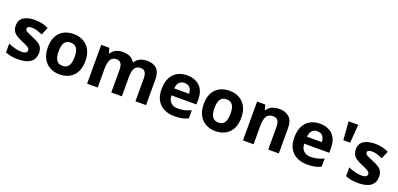

<svg xmlns="http://www.w3.org/2000/svg" viewBox="10 -1621 5260 2537"><g transform="rotate(20 2639.5 -352.0)"><path d="M459 -162Q459 -79 400.5 -34.5Q342 10 226 10Q169 10 128 2.5Q87 -5 46 -22V-145Q90 -125 141 -112Q192 -99 231 -99Q275 -99 293.5 -112Q312 -125 312 -146Q312 -160 304.5 -171Q297 -182 272 -196Q247 -210 194 -232Q143 -254 110 -275.5Q77 -297 61 -327.5Q45 -358 45 -404Q45 -480 104 -518Q163 -556 261 -556Q312 -556 358 -546Q404 -536 453 -513L408 -406Q368 -423 332 -434.5Q296 -446 259 -446Q193 -446 193 -410Q193 -397 201.5 -386.5Q210 -376 234.5 -364Q259 -352 307 -332Q354 -313 388 -292.5Q422 -272 440.5 -241.5Q459 -211 459 -162Z M1071 -274Q1071 -138 999.5 -64Q928 10 805 10Q729 10 669.5 -23Q610 -56 576 -119.5Q542 -183 542 -274Q542 -410 613 -483Q684 -556 808 -556Q885 -556 944 -523Q1003 -490 1037 -427.5Q1071 -365 1071 -274ZM694 -274Q694 -193 720.5 -151.5Q747 -110 807 -110Q866 -110 892.5 -151.5Q919 -193 919 -274Q919 -355 892.5 -395.5Q866 -436 806 -436Q747 -436 720.5 -395.5Q694 -355 694 -274Z M1835 -556Q1928 -556 1975.5 -508.5Q2023 -461 2023 -356V0H1874V-319Q1874 -437 1792 -437Q1733 -437 1708 -395Q1683 -353 1683 -274V0H1534V-319Q1534 -437 1452 -437Q1390 -437 1366.5 -390.5Q1343 -344 1343 -257V0H1194V-546H1308L1328 -476H1336Q1361 -518 1404.5 -537Q1448 -556 1495 -556Q1555 -556 1597 -536.5Q1639 -517 1661 -476H1674Q1699 -518 1743.5 -537Q1788 -556 1835 -556Z M2401 -556Q2514 -556 2580 -491.5Q2646 -427 2646 -308V-236H2294Q2296 -173 2331.5 -137Q2367 -101 2430 -101Q2483 -101 2526 -111.5Q2569 -122 2615 -144V-29Q2575 -9 2530.5 0.5Q2486 10 2423 10Q2341 10 2278 -20.5Q2215 -51 2179 -113Q2143 -175 2143 -269Q2143 -365 2175.5 -428.5Q2208 -492 2266 -524Q2324 -556 2401 -556ZM2402 -450Q2359 -450 2330.5 -422Q2302 -394 2297 -335H2506Q2505 -385 2480 -417.5Q2455 -450 2402 -450Z M3263 -274Q3263 -138 3191.5 -64Q3120 10 2997 10Q2921 10 2861.5 -23Q2802 -56 2768 -119.5Q2734 -183 2734 -274Q2734 -410 2805 -483Q2876 -556 3000 -556Q3077 -556 3136 -523Q3195 -490 3229 -427.5Q3263 -365 3263 -274ZM2886 -274Q2886 -193 2912.5 -151.5Q2939 -110 2999 -110Q3058 -110 3084.5 -151.5Q3111 -193 3111 -274Q3111 -355 3084.5 -395.5Q3058 -436 2998 -436Q2939 -436 2912.5 -395.5Q2886 -355 2886 -274Z M3696 -556Q3784 -556 3837 -508.5Q3890 -461 3890 -356V0H3741V-319Q3741 -378 3720 -407.5Q3699 -437 3653 -437Q3585 -437 3560 -390.5Q3535 -344 3535 -257V0H3386V-546H3500L3520 -476H3528Q3554 -518 3599.5 -537Q3645 -556 3696 -556Z M4268 -556Q4381 -556 4447 -491.5Q4513 -427 4513 -308V-236H4161Q4163 -173 4198.5 -137Q4234 -101 4297 -101Q4350 -101 4393 -111.5Q4436 -122 4482 -144V-29Q4442 -9 4397.5 0.5Q4353 10 4290 10Q4208 10 4145 -20.5Q4082 -51 4046 -113Q4010 -175 4010 -269Q4010 -365 4042.5 -428.5Q4075 -492 4133 -524Q4191 -556 4268 -556ZM4269 -450Q4226 -450 4197.5 -422Q4169 -394 4164 -335H4373Q4372 -385 4347 -417.5Q4322 -450 4269 -450Z M4747 -714 4727 -456H4631L4611 -714Z M5241 -162Q5241 -79 5182.5 -34.5Q5124 10 5008 10Q4951 10 4910 2.5Q4869 -5 4828 -22V-145Q4872 -125 4923 -112Q4974 -99 5013 -99Q5057 -99 5075.5 -112Q5094 -125 5094 -146Q5094 -160 5086.5 -171Q5079 -182 5054 -196Q5029 -210 4976 -232Q4925 -254 4892 -275.5Q4859 -297 4843 -327.5Q4827 -358 4827 -404Q4827 -480 4886 -518Q4945 -556 5043 -556Q5094 -556 5140 -546Q5186 -536 5235 -513L5190 -406Q5150 -423 5114 -434.5Q5078 -446 5041 -446Q4975 -446 4975 -410Q4975 -397 4983.5 -386.5Q4992 -376 5016.5 -364Q5041 -352 5089 -332Q5136 -313 5170 -292.5Q5204 -272 5222.5 -241.5Q5241 -211 5241 -162Z"/></g></svg>

Font: Noto Sans Thaana
Style: Bold
Weight: 700
Designer: David Williams
Foundry: Google Inc.
Version: Version 3.001; ttfautohint (v1.8.4.7-5d5b)